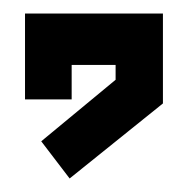

<svg xmlns="http://www.w3.org/2000/svg" viewBox="-20 -692 290 284"><path d="M83 -428 41 -483 151 -574V-596H86V-545H17V-672H221V-539Z"/></svg>

Font: Ekushey Kolom
Style: Bold
Weight: 700
Designer: Al Mamun Sumon
Foundry: Al Mamun Sumon
Version: Version 1.0